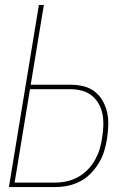

<svg xmlns="http://www.w3.org/2000/svg" viewBox="-20 -755 540 775"><path d="M16 0 137 -735H157L104 -413H264Q291 -413 316.5 -407Q342 -401 362 -385.5Q382 -370 394.5 -348Q407 -326 412.5 -301Q418 -276 417 -249Q416 -222 412 -195Q408 -170 400.5 -145Q393 -120 379 -97Q365 -74 346 -54.5Q327 -35 302.5 -22.5Q278 -10 253 -5Q228 0 203 0ZM39 -18H203Q226 -18 249 -23Q272 -28 293.5 -39.5Q315 -51 333 -69Q351 -87 363 -108.5Q375 -130 382 -152.5Q389 -175 392 -198Q396 -222 397 -246Q398 -270 394 -292.5Q390 -315 379 -335Q368 -355 350.5 -369Q333 -383 310.5 -389Q288 -395 264 -395H101Z"/></svg>

Font: Iosevka SS18 Thin
Style: Italic
Weight: 100
Italic angle: -9°
Monospace: yes
Designer: Belleve Invis
Foundry: Belleve Invis
Version: Version 25.1.1; ttfautohint (v1.8.4)